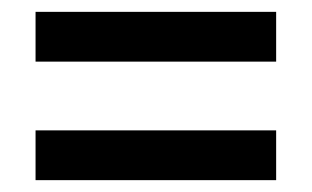

<svg xmlns="http://www.w3.org/2000/svg" viewBox="-20 -459 526 324"><path d="M40 -355V-439H446V-355ZM40 -155V-239H446V-155Z"/></svg>

Font: Rokkitt SemiBold SemiBold
Style: Regular
Weight: 600
Version: Version 3.103